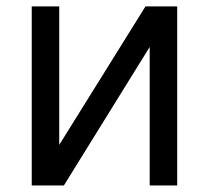

<svg xmlns="http://www.w3.org/2000/svg" viewBox="-20 -565 637 585"><path d="M160.5 -123.6 423.3 -545.5H519.9V0H436.1V-421.9L174.7 0H76.7V-545.5H160.5Z"/></svg>

Font: Inter Zeller
Style: Regular
Weight: 400
Designer: Rasmus Andersson; Joe Bland
Foundry: zeller
Version: Version 3.015;git-dec3a8cb1